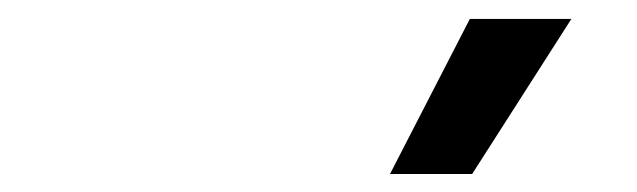

<svg xmlns="http://www.w3.org/2000/svg" viewBox="-20 -804 690 208"><path d="M402.5 -615.5 489 -783.5H599L491.5 -615.5Z"/></svg>

Font: Azeret Mono Thin
Style: Regular
Weight: 100
Designer: Martin Vácha
Foundry: Displaay
Version: Version 1.002